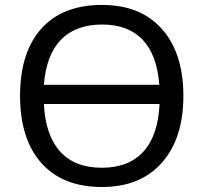

<svg xmlns="http://www.w3.org/2000/svg" viewBox="-20 -745 822 775"><path d="M720.2 -357.9Q720.2 -186.5 633.5 -88.4Q546.9 9.8 391.1 9.8Q233.4 9.8 147.2 -86.7Q61 -183.1 61 -358.9Q61 -533.2 146.7 -629.2Q232.4 -725.1 392.1 -725.1Q547.4 -725.1 633.8 -627.7Q720.2 -530.3 720.2 -357.9ZM391.1 -67.9Q499.5 -67.9 558.8 -133.1Q618.2 -198.2 624 -325.2H157.2Q163.6 -198.2 222.9 -133.1Q282.2 -67.9 391.1 -67.9ZM392.1 -646Q285.6 -646 226.1 -584.7Q166.5 -523.4 157.2 -402.8H623Q613.8 -523.9 555.4 -585Q497.1 -646 392.1 -646Z"/></svg>

Font: NotoPenekeko
Style: Regular
Weight: 400
Designer: Monotype Design team
Foundry: Monotype Imaging Inc.
Version: Version 1.04